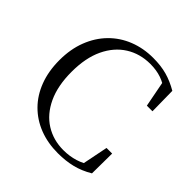

<svg xmlns="http://www.w3.org/2000/svg" viewBox="-196 -906 1083 1083"><g transform="rotate(45 345.5 -364.5)"><path d="M422 16.1Q341.2 16.1 274.3 -9.7Q207.5 -35.5 158.5 -84.7Q109.5 -133.8 83 -204Q56.4 -274.1 56.4 -362.1Q56.4 -449.6 83.9 -520.4Q111.3 -591.1 160.8 -641.5Q210.3 -691.9 277.2 -718.4Q344.2 -744.9 422.3 -744.9Q483.8 -744.9 532.2 -731.5Q580.6 -718 629.4 -689.5L631.7 -528.8H586.9L553.4 -702.3L604 -685.4V-650.8Q562.3 -682.3 522.9 -695.8Q483.6 -709.3 435.2 -709.3Q352.6 -709.3 288.6 -669Q224.6 -628.7 188 -551.7Q151.5 -474.7 151.5 -363.5Q151.5 -252.4 187.7 -175.1Q224 -97.7 287.3 -58Q350.7 -18.2 431.3 -18.2Q479.5 -18.2 523.1 -31.5Q566.8 -44.8 609.2 -76.2V-43.1L560.6 -29.3L594.7 -199.3H639.5L638 -39.8Q587.2 -9.6 535.4 3.2Q483.6 16.1 422 16.1Z"/></g></svg>

Font: Source Han Serif JP VF
Style: Regular
Weight: 250
Designer: Ryoko NISHIZUKA 西塚涼子 (kana & ideographs); Frank Grießhammer (Latin, Greek & Cyrillic); Wenlong ZHANG 张文龙 (bopomofo); San
Foundry: Adobe
Version: Version 2.001;hotconv 1.1.0;makeotfexe 2.6.0